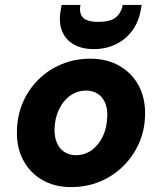

<svg xmlns="http://www.w3.org/2000/svg" viewBox="-20 -750 660 782"><path d="M269 12Q202 12 151.5 -17.5Q101 -47 74 -99Q47 -151 49 -216Q50 -279 73 -332.5Q96 -386 136.5 -426Q177 -466 231 -488.5Q285 -511 348 -511Q415 -511 466 -482Q517 -453 544.5 -402Q572 -351 571 -284Q570 -221 546.5 -167.5Q523 -114 482 -73.5Q441 -33 387 -10.5Q333 12 269 12ZM289 -118Q325 -118 353.5 -138.5Q382 -159 399 -195Q416 -231 417 -278Q418 -311 407 -334Q396 -357 376.5 -369Q357 -381 331 -381Q295 -381 266 -360.5Q237 -340 220 -304Q203 -268 202 -221Q202 -189 213 -165.5Q224 -142 244 -130Q264 -118 289 -118ZM362 -550Q313 -550 279.5 -569.5Q246 -589 232 -625.5Q218 -662 228 -713L231 -730H308Q301 -698 317 -679.5Q333 -661 381 -661Q430 -661 452 -679.5Q474 -698 480 -730H557L554 -712Q545 -661 518.5 -625Q492 -589 451.5 -569.5Q411 -550 362 -550Z"/></svg>

Font: DM Sans 20pt Black
Style: Italic
Weight: 900
Italic angle: -10°
Version: Version 4.004;gftools[0.9.30]